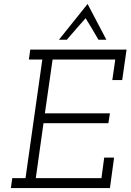

<svg xmlns="http://www.w3.org/2000/svg" viewBox="-20 -951 660 971"><path d="M42 -50 35 0H536L557 -154H507L493 -50H161L200 -328H528L536 -378H207L246 -650H563L548 -546H598L620 -700H133L126 -650H194L109 -50ZM423 -931Q387 -886 350.5 -840.5Q314 -795 278 -750H318Q341 -777 365 -804.5Q389 -832 413 -859Q432 -829 446 -804.5Q460 -780 478 -750H518Q494 -795 470.5 -840.5Q447 -886 423 -931Z"/></svg>

Font: Josefin Slab Thin Medium
Style: Italic
Weight: 500
Italic angle: -12°
Version: Version 2.000